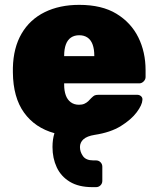

<svg xmlns="http://www.w3.org/2000/svg" viewBox="-20 -550 649 790"><path d="M360 220Q304 220 267.5 198Q231 176 213.5 138.5Q196 101 196 55Q196 23 204 -2Q124 -24 79 -86.5Q34 -149 33 -252Q33 -256 33 -261.5Q33 -267 33 -271Q35 -354 69 -412Q103 -470 164 -500Q225 -530 306 -530Q399 -530 459 -493.5Q519 -457 549 -396.5Q579 -336 579 -261V-233Q579 -223 571 -215Q563 -207 553 -207H244V-201Q244 -177 250.5 -158.5Q257 -140 271 -129.5Q285 -119 305 -119Q318 -119 327 -123Q336 -127 343 -133.5Q350 -140 355 -146Q364 -155 369.5 -157.5Q375 -160 387 -160H544Q554 -160 560.5 -154Q567 -148 566 -139Q565 -118 542.5 -88Q520 -58 477.5 -31.5Q435 -5 369 5Q338 10 323.5 23Q309 36 309 55Q309 75 321.5 92.5Q334 110 364 110H375Q386 110 393.5 117.5Q401 125 401 136V194Q401 205 393.5 212.5Q386 220 375 220ZM244 -319H368V-321Q368 -348 361 -367Q354 -386 340 -395.5Q326 -405 306 -405Q286 -405 272 -395.5Q258 -386 251 -367Q244 -348 244 -321Z"/></svg>

Font: Rubik ExtraBold
Style: Regular
Weight: 800
Designer: Hubert and Fischer
Foundry: Hubert and Fischer
Version: Version 2.300;gftools[0.9.30]